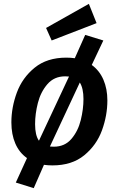

<svg xmlns="http://www.w3.org/2000/svg" viewBox="-20 -843 616 996"><path d="M537 -322Q537 -244 509 -167Q481 -90 417 -37.5Q353 15 252 15Q229 15 208 12L155 133L62 104L120 -23Q80 -51 59.5 -98.5Q39 -146 39 -208Q39 -286 67.5 -363Q96 -440 160 -492Q224 -544 324 -544Q347 -544 368 -541L422 -662L516 -633L456 -506Q496 -477 516.5 -429.5Q537 -382 537 -322ZM162 -199Q162 -141 182 -113L338 -446Q332 -447 318 -447Q261 -447 226 -406.5Q191 -366 176.5 -309Q162 -252 162 -199ZM413 -329Q413 -385 394 -415L239 -83Q245 -82 259 -82Q316 -82 350.5 -122.5Q385 -163 399 -220Q413 -277 413 -329ZM481 -723 248 -633 219 -698 441 -823Z"/></svg>

Font: FiraGO Medium
Style: Italic
Weight: 500
Italic angle: -8°
Designer: bBox Type GmbH
Foundry: bBox Type GmbH
Version: Version 1.001